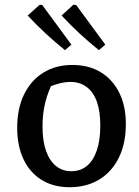

<svg xmlns="http://www.w3.org/2000/svg" viewBox="-20 -774 580 804"><path d="M271 10Q204 10 154.5 -20.5Q105 -51 78.5 -107Q52 -163 52 -239Q52 -319 80.5 -378Q109 -437 161 -469.5Q213 -502 283 -502Q352 -502 402 -471.5Q452 -441 479.5 -385.5Q507 -330 507 -255Q507 -174 478 -114.5Q449 -55 396 -22.5Q343 10 271 10ZM278 -57Q316 -57 343 -78.5Q370 -100 385 -143Q400 -186 400 -248Q400 -308 385.5 -348.5Q371 -389 342.5 -410Q314 -431 275 -431Q249 -431 217.5 -421.5Q186 -412 144 -393L204 -435Q181 -391 169.5 -344.5Q158 -298 158 -244Q158 -183 173 -141.5Q188 -100 215 -78.5Q242 -57 278 -57ZM252 -564Q210 -598 171 -634Q132 -670 96 -709L146 -754L157 -753L279 -587ZM394 -564Q352 -598 313 -634Q274 -670 238 -709L287 -754L299 -753L421 -587Z"/></svg>

Font: Piazzolla Thin SemiBold
Style: Regular
Weight: 600
Version: Version 2.005